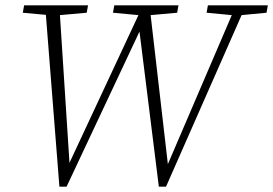

<svg xmlns="http://www.w3.org/2000/svg" viewBox="-20 -694 1030 724"><path d="M759 -646 764 -674H990L985 -646L891 -637L606 10H579L506 -575L231 10H204L153 -638L66 -646L71 -674H312L307 -646L206 -637L242 -80L502 -637L406 -646L411 -674H653L648 -646L548 -637L613 -75L854 -637Z"/></svg>

Font: Source Serif Pro Light
Style: Italic
Weight: 300
Italic angle: -12°
Designer: Frank Grießhammer
Foundry: Adobe Systems Incorporated
Version: Version 3.001;hotconv 1.0.111;makeotfexe 2.5.65597